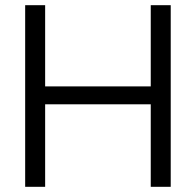

<svg xmlns="http://www.w3.org/2000/svg" viewBox="-20 -720 755 740"><path d="M77 0V-700H154V-387H561V-700H638V0H561V-318H154V0Z"/></svg>

Font: Red Hat Display VF
Style: Regular
Weight: 300
Designer: Pentagram, MCKL
Foundry: Pentagram, MCKL
Version: Version 1.023